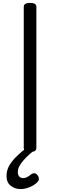

<svg xmlns="http://www.w3.org/2000/svg" viewBox="-20 -1035 415 1325"><path d="M188 14Q166 14 155 7Q144 0 144 -14V-988Q144 -1002 155 -1008.5Q166 -1015 188 -1015Q209 -1015 220 -1008.5Q231 -1002 231 -988V-14Q231 0 220 7Q209 14 188 14ZM123 270Q83 270 54 247Q25 224 25 180Q25 153 34 129Q43 105 61 81.5Q79 58 104.5 34.5Q130 11 164 -15L226 -16V-7Q203 12 181 32Q159 52 141.5 72Q124 92 113.5 112Q103 132 103 151Q103 173 113 183.5Q123 194 139 194Q154 194 166.5 187.5Q179 181 198 166Q205 161 215 160.5Q225 160 235 169Q245 179 247.5 192Q250 205 245 213Q233 230 211.5 243Q190 256 166.5 263Q143 270 123 270Z"/></svg>

Font: Playwrite ES Deco
Style: Regular
Weight: 400
Designer: Veronika Burian, José Scaglione
Foundry: TypeTogether
Version: Version 1.002